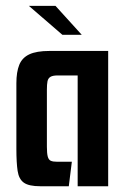

<svg xmlns="http://www.w3.org/2000/svg" viewBox="-20 -647 436 667"><path d="M119.8 0Q80.5 0 63 -12.3Q45.5 -24.6 41.2 -53.3Q36.9 -81.9 36.9 -130.3V-357.9Q36.9 -396.9 46.9 -421.7Q56.8 -446.4 81.8 -458.2Q106.8 -470 151.8 -470H355.8V0H249.8V-384.9H180.1Q163.3 -384.9 155.2 -380Q147.2 -375.1 145 -364.6Q142.9 -354 142.9 -335.5V-137.4Q142.9 -114.3 145.9 -103.1Q148.9 -91.9 156.4 -88.5Q163.9 -85.1 178.4 -85.1H229.6L219 0ZM196.7 -526.1 80.2 -626.7H172.7L264 -526.1Z"/></svg>

Font: Smooch Sans Thin
Style: Regular
Weight: 100
Designer: Robert E. Leuschke
Foundry: Robert E. Leuschke
Version: Version 1.010